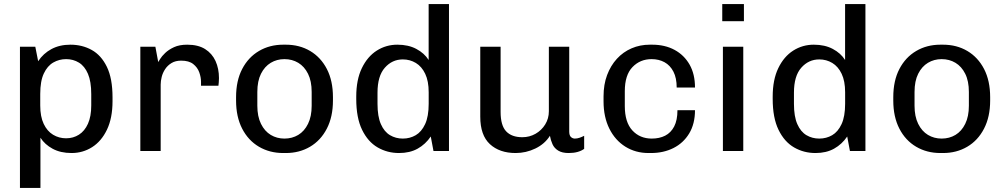

<svg xmlns="http://www.w3.org/2000/svg" viewBox="-20 -740 4930 941"><path d="M77.8 181V-511H153L167 -440Q192.2 -478 232.2 -499.5Q272.2 -521 325.2 -521Q382.8 -521 429.4 -495.2Q476 -469.5 503.8 -412.5Q531.5 -355.5 531.5 -262.8V-244.2Q531.5 -161.8 504.4 -104.8Q477.2 -47.8 431.6 -18.9Q386 10 330.8 10Q276.8 10 238.1 -10.9Q199.5 -31.8 178.2 -65V181ZM304 -62.2Q339 -62.2 367 -80Q395 -97.8 411.1 -133.6Q427.2 -169.5 427.2 -223.2V-278.5Q427.2 -340.5 411.1 -378.1Q395 -415.8 367 -433Q339 -450.2 304 -450.2Q270 -450.2 241.1 -433.6Q212.2 -417 194.8 -379.9Q177.2 -342.8 177.2 -279.5V-223.2Q177.2 -168.5 194.2 -132.8Q211.2 -97 240.2 -79.6Q269.2 -62.2 304 -62.2Z M667.8 0V-511H741.5L755.5 -435.8Q757 -438 764.8 -451Q772.5 -464 789.4 -480.2Q806.2 -496.5 832.8 -508.8Q859.2 -521 897.5 -521Q951.2 -521 985.4 -499.4Q1019.5 -477.8 1036.4 -440.8Q1053.2 -403.8 1053.2 -357.2Q1053.2 -346.5 1052.2 -336.1Q1051.2 -325.8 1050.5 -319.8H965.2V-338.8Q965.2 -361.2 956.6 -385.4Q948 -409.5 927 -426.1Q906 -442.8 868 -442.8Q840 -442.8 820.6 -431Q801.2 -419.2 789.4 -401.2Q777.5 -383.2 772.5 -363Q767.5 -342.8 767.5 -325.5V0Z M1368 10Q1301.5 10 1249 -20.9Q1196.5 -51.8 1166.8 -109.6Q1137 -167.5 1137 -247.2V-263.8Q1137 -344.5 1167 -402Q1197 -459.5 1249.4 -490.2Q1301.8 -521 1368 -521H1380.8Q1448 -521 1500.1 -490.1Q1552.2 -459.2 1582 -401.8Q1611.8 -344.2 1611.8 -263.8V-247.2Q1611.8 -167.5 1581.8 -109.5Q1551.8 -51.5 1499.5 -20.8Q1447.2 10 1380.8 10ZM1374 -60.8Q1411.8 -60.8 1441.8 -78.8Q1471.8 -96.8 1489.6 -133Q1507.5 -169.2 1507.5 -221.8V-289.2Q1507.5 -342.8 1489.6 -378.5Q1471.8 -414.2 1441.8 -432.2Q1411.8 -450.2 1374 -450.2Q1337 -450.2 1307 -432.2Q1277 -414.2 1259.1 -378.5Q1241.2 -342.8 1241.2 -289.2V-221.8Q1241.2 -169.2 1259.1 -133Q1277 -96.8 1307 -78.8Q1337 -60.8 1374 -60.8Z M1935.8 10Q1878.2 10 1830.8 -17.5Q1783.2 -45 1754.6 -103.8Q1726 -162.5 1726 -255.2V-266.2Q1726 -349.5 1753.5 -406.2Q1781 -463 1826.6 -492Q1872.2 -521 1927.5 -521Q1981.5 -521 2020.5 -500.2Q2059.5 -479.5 2080.8 -446V-720H2180.5V0H2104.5L2091.2 -71Q2065.5 -33 2027.1 -11.5Q1988.8 10 1935.8 10ZM1954.2 -60.8Q1989 -60.8 2017.5 -77.4Q2046 -94 2063.5 -131.6Q2081 -169.2 2081 -231.5V-287.8Q2081 -342.5 2064 -378.2Q2047 -414 2018.1 -431.4Q1989.2 -448.8 1954.2 -448.8Q1902 -448.8 1866.1 -408.1Q1830.2 -367.5 1830.2 -286V-230.8Q1830.2 -168.8 1846.8 -131.5Q1863.2 -94.2 1891.4 -77.5Q1919.5 -60.8 1954.2 -60.8Z M2507.2 10Q2428.2 10 2381 -33.6Q2333.8 -77.2 2333.8 -168.2V-511H2433.5V-191.5Q2433.5 -125 2460.8 -96.2Q2488 -67.5 2540 -67.5Q2575.2 -67.5 2604.8 -84.4Q2634.2 -101.2 2652.1 -130.2Q2670 -159.2 2670 -194.8V-511H2769.8V-95.2Q2769.8 -76.5 2778.1 -68.6Q2786.5 -60.8 2797.5 -60.8Q2808.5 -60.8 2820.6 -64.9Q2832.8 -69 2843 -74.5V-10.5Q2830 -0.8 2810.9 4.6Q2791.8 10 2767 10Q2735 10 2715.8 -1.9Q2696.5 -13.8 2687.8 -33.2Q2679 -52.8 2675.2 -74.5Q2650 -34.5 2604 -12.2Q2558 10 2507.2 10Z M3158.5 10Q3095 10 3044.9 -21.2Q2994.8 -52.5 2966.4 -109.6Q2938 -166.8 2938 -243.5V-267.5Q2938 -325.8 2955.4 -372.1Q2972.8 -418.5 3003.5 -452Q3034.2 -485.5 3075.5 -503.2Q3116.8 -521 3164.5 -521H3176.2Q3239 -521 3286.1 -495.5Q3333.2 -470 3359.8 -423.2Q3386.2 -376.5 3386.2 -311H3296.5Q3296.5 -357.8 3280.5 -388.8Q3264.5 -419.8 3236.9 -435Q3209.2 -450.2 3173.5 -450.2Q3117.2 -450.2 3079.8 -411.2Q3042.2 -372.2 3042.2 -293V-220.2Q3042.2 -141 3079.1 -100.9Q3116 -60.8 3174.5 -60.8Q3211.8 -60.8 3240 -75.1Q3268.2 -89.5 3284.2 -120.2Q3300.2 -151 3300.2 -200H3386.2Q3386.2 -133.2 3357.8 -86Q3329.2 -38.8 3280.5 -14.4Q3231.8 10 3170.5 10Z M3523 0V-511H3622.8V0ZM3519.8 -636V-720H3626V-636Z M3976.8 10Q3919.2 10 3871.8 -17.5Q3824.2 -45 3795.6 -103.8Q3767 -162.5 3767 -255.2V-266.2Q3767 -349.5 3794.5 -406.2Q3822 -463 3867.6 -492Q3913.2 -521 3968.5 -521Q4022.5 -521 4061.5 -500.2Q4100.5 -479.5 4121.8 -446V-720H4221.5V0H4145.5L4132.2 -71Q4106.5 -33 4068.1 -11.5Q4029.8 10 3976.8 10ZM3995.2 -60.8Q4030 -60.8 4058.5 -77.4Q4087 -94 4104.5 -131.6Q4122 -169.2 4122 -231.5V-287.8Q4122 -342.5 4105 -378.2Q4088 -414 4059.1 -431.4Q4030.2 -448.8 3995.2 -448.8Q3943 -448.8 3907.1 -408.1Q3871.2 -367.5 3871.2 -286V-230.8Q3871.2 -168.8 3887.8 -131.5Q3904.2 -94.2 3932.4 -77.5Q3960.5 -60.8 3995.2 -60.8Z M4589 10Q4522.5 10 4470 -20.9Q4417.5 -51.8 4387.8 -109.6Q4358 -167.5 4358 -247.2V-263.8Q4358 -344.5 4388 -402Q4418 -459.5 4470.4 -490.2Q4522.8 -521 4589 -521H4601.8Q4669 -521 4721.1 -490.1Q4773.2 -459.2 4803 -401.8Q4832.8 -344.2 4832.8 -263.8V-247.2Q4832.8 -167.5 4802.8 -109.5Q4772.8 -51.5 4720.5 -20.8Q4668.2 10 4601.8 10ZM4595 -60.8Q4632.8 -60.8 4662.8 -78.8Q4692.8 -96.8 4710.6 -133Q4728.5 -169.2 4728.5 -221.8V-289.2Q4728.5 -342.8 4710.6 -378.5Q4692.8 -414.2 4662.8 -432.2Q4632.8 -450.2 4595 -450.2Q4558 -450.2 4528 -432.2Q4498 -414.2 4480.1 -378.5Q4462.2 -342.8 4462.2 -289.2V-221.8Q4462.2 -169.2 4480.1 -133Q4498 -96.8 4528 -78.8Q4558 -60.8 4595 -60.8Z"/></svg>

Font: Chivo Medium
Style: Regular
Weight: 500
Designer: Hector Gatti
Foundry: Omnibus-Type
Version: Version 2.002